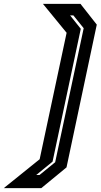

<svg xmlns="http://www.w3.org/2000/svg" viewBox="-100 -770 520 990"><path d="M113 200H-80.5L104.5 51L243.5 -601L121.5 -750H315L399 -643L243 93ZM103.5 132.5 184.5 66.5 331.5 -624.5 278.5 -690.5H261.5L316.5 -621.5L171 63.5L86.5 132.5Z"/></svg>

Font: Tourney Expanded Regular
Style: Bold Italic
Weight: 700
Width: 7
Italic angle: -12°
Designer: Tyler Finck
Foundry: Etcetera Type Co
Version: Version 1.010; ttfautohint (v1.8.3)